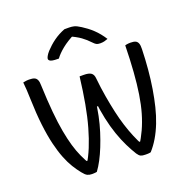

<svg xmlns="http://www.w3.org/2000/svg" viewBox="-160 -1089 1221 1249"><g transform="rotate(-20 450.0 -464.5)"><path d="M49 -704Q56 -705 62.5 -706.5Q69 -708 76 -708.5Q83 -709 90 -709Q114 -709 127 -703.5Q140 -698 146 -684Q152 -670 152 -646Q156 -540 163.5 -460Q171 -380 182 -320Q193 -260 206.5 -214Q220 -168 237 -131Q254 -94 274 -60L241 -83H284L254 -60Q281 -103 303.5 -158Q326 -213 345.5 -281.5Q365 -350 380 -433Q395 -516 407 -616H435Q470 -616 486 -605Q502 -594 504 -567Q511 -498 521.5 -437Q532 -376 544 -322Q556 -268 571 -221Q586 -174 603 -133.5Q620 -93 638 -60L593 -83H653L618 -60Q645 -101 666.5 -148Q688 -195 704 -250Q720 -305 730.5 -372.5Q741 -440 747 -522Q753 -604 755 -704Q761 -706 767 -707Q773 -708 779.5 -708.5Q786 -709 792 -709Q815 -709 827 -703.5Q839 -698 844.5 -684Q850 -670 849 -644Q847 -572 841 -504.5Q835 -437 825 -375.5Q815 -314 801.5 -259Q788 -204 769 -155.5Q750 -107 726 -66.5Q702 -26 673 6Q670 7 666.5 7.5Q663 8 658 8.5Q653 9 647.5 9Q642 9 636 9Q615 9 604 4Q593 -1 581 -19Q561 -51 540 -93.5Q519 -136 500.5 -189Q482 -242 468.5 -305Q455 -368 447 -440L473 -393H425L452 -440Q446 -385 435 -331.5Q424 -278 408.5 -229Q393 -180 375.5 -136.5Q358 -93 339 -57Q320 -21 300 6Q297 7 291.5 7.5Q286 8 280 8.5Q274 9 266 9Q248 9 234.5 2.5Q221 -4 203 -27Q182 -53 162 -85.5Q142 -118 124.5 -162Q107 -206 92.5 -265.5Q78 -325 68.5 -404.5Q59 -484 56 -588Q55 -621 53.5 -650Q52 -679 49 -704ZM419 -938Q424 -938 429.5 -938Q435 -938 440.5 -938Q446 -938 451 -938Q469 -938 485.5 -934Q502 -930 530 -912Q546 -902 564 -888.5Q582 -875 599 -859Q616 -843 631.5 -824Q647 -805 661 -783Q648 -778 636 -775Q624 -772 607 -772Q590 -772 580.5 -777.5Q571 -783 559 -796Q535 -822 506 -843Q477 -864 425 -887L482 -875Q466 -875 449.5 -875Q433 -875 416 -875L472 -888Q414 -859 377 -829Q340 -799 320 -771H314Q291 -771 277 -773.5Q263 -776 257 -781.5Q251 -787 251 -793Q251 -799 257 -811Q263 -823 278 -840Q292 -855 307.5 -869Q323 -883 341 -896Q359 -909 378.5 -919.5Q398 -930 419 -938Z"/></g></svg>

Font: Recursive Casual
Style: Regular
Weight: 400
Version: Version 1.047